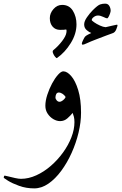

<svg xmlns="http://www.w3.org/2000/svg" viewBox="-74 -705 668 1051"><path d="M369.6 -88.4Q369.6 -36.1 356 21Q342.3 78.1 317.9 132.3Q293.5 186.5 261 230.5Q228.5 274.4 190.9 300.3Q153.3 326.2 113.3 326.2Q69.3 326.2 31.2 312.5Q-6.8 298.8 -30.3 284.2Q-53.7 269.5 -53.7 267.1Q-53.7 263.7 -52 260Q-50.3 256.3 -48.3 256.3Q-45.4 256.3 -28.6 260.7Q-11.7 265.1 8.3 269.5Q28.3 273.9 40.5 273.9Q82.5 273.9 124.8 254.6Q167 235.4 204.3 202.9Q241.7 170.4 271 129.9Q300.3 89.4 316.9 46.4Q333.5 3.4 333.5 -36.1Q333.5 -53.7 330.6 -65.4Q327.6 -77.1 323.7 -86.9Q312.5 -72.8 295.2 -57.4Q277.8 -42 254.9 -42Q236.8 -42 218.3 -52.7Q199.7 -63.5 187 -82.5Q174.3 -101.6 174.3 -126Q174.3 -153.3 184.8 -185.8Q195.3 -218.3 210.9 -247.6Q226.6 -276.9 243.4 -295.7Q260.3 -314.5 272.5 -314.5Q293.5 -314.5 315.9 -288.6Q338.4 -262.7 354 -212.2Q369.6 -161.6 369.6 -88.4ZM285.2 -174.3Q277.8 -186 266.8 -192.4Q255.9 -198.7 249 -198.7Q238.3 -198.7 233.9 -190.2Q229.5 -181.6 229.5 -169.9Q229.5 -164.1 236.1 -156Q242.7 -147.9 252 -147.9Q260.3 -147.9 270.8 -156Q281.2 -164.1 285.2 -174.3ZM344.7 -571.8Q344.7 -519.5 313.2 -468.8Q281.7 -418 237.8 -387.2Q235.4 -385.3 227.8 -394Q220.2 -402.8 216.1 -414.3Q211.9 -425.8 218.3 -430.7Q244.6 -452.1 265.9 -480Q287.1 -507.8 289.6 -527.3Q292 -545.4 286.4 -543.5Q280.8 -541.5 254.9 -541.5Q229.5 -541.5 214.1 -559.1Q198.7 -576.7 198.7 -605.5Q198.7 -632.8 218.8 -655.5Q238.8 -678.2 266.1 -678.2Q305.2 -678.2 325 -646Q344.7 -613.8 344.7 -571.8ZM569.3 -565.9Q569.3 -562 562.5 -544.4Q555.7 -526.9 541.5 -522.9Q533.2 -520.5 507.6 -510.5Q481.9 -500.5 453.1 -489.7Q418.9 -476.6 401.9 -468.5Q384.8 -460.4 379.4 -460.4Q374 -460.4 374 -466.3Q374 -471.7 380.9 -485.6Q387.7 -499.5 391.1 -503.9Q395 -508.8 407.7 -515.6Q420.4 -522.5 425.8 -524.4Q415 -527.8 400.9 -539.8Q386.7 -551.8 386.7 -571.3Q386.7 -588.4 401.9 -610.4Q417 -632.3 433.6 -648.9Q460.9 -676.3 474.1 -680.7Q487.3 -685.1 501.5 -685.1Q517.1 -685.1 524.4 -672.6Q531.7 -660.2 531.7 -646Q531.7 -641.1 528.3 -631.1Q524.9 -621.1 520.3 -612.8Q515.6 -604.5 512.7 -604.5Q507.8 -604.5 491.5 -612.3Q475.1 -620.1 462.4 -620.1Q450.2 -620.1 439.2 -611.8Q428.2 -603.5 428.2 -595.2Q428.2 -592.3 441.4 -583Q454.6 -573.7 472.7 -565.4Q490.7 -557.1 504.4 -556.2Q521.5 -560.5 541.3 -564.7Q561 -568.8 564.9 -569.8Q569.3 -570.8 569.3 -565.9Z"/></svg>

Font: Scheherazade New
Style: Regular
Weight: 400
Designer: SIL International
Foundry: SIL International
Version: Version 4.000